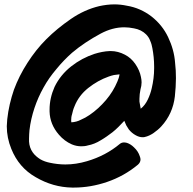

<svg xmlns="http://www.w3.org/2000/svg" viewBox="-20 -805 872 868"><path d="M141.6 -3.9C193.4 26.4 248 42 305.7 43H314.5C365.2 43 415 34.2 463.9 17.6C515.6 0 562.5 -26.4 603.5 -60.5C611.3 -67.4 615.2 -75.2 615.2 -84C615.2 -87.9 614.3 -92.8 612.3 -97.7C607.4 -113.3 598.6 -127 585.9 -138.7C576.2 -148.4 565.4 -155.3 553.7 -159.2C548.8 -160.2 544.9 -161.1 541 -161.1C534.2 -161.1 527.3 -159.2 521.5 -154.3C479.5 -119.1 429.7 -92.8 373 -76.2C339.8 -66.4 307.6 -61.5 275.4 -61.5C251 -61.5 227.5 -64.5 205.1 -69.3C190.4 -72.3 175.8 -77.1 162.1 -85C148.4 -93.8 136.7 -103.5 127.9 -116.2C118.2 -129.9 112.3 -146.5 111.3 -165V-178.7C111.3 -191.4 112.3 -204.1 113.3 -216.8C117.2 -251 125 -284.2 135.7 -316.4C146.5 -348.6 160.2 -379.9 176.8 -409.2C193.4 -439.5 212.9 -466.8 235.4 -493.2C256.8 -519.5 280.3 -543.9 305.7 -566.4C343.8 -598.6 386.7 -627 435.5 -653.3C470.7 -671.9 505.9 -681.6 542 -681.6C556.6 -681.6 571.3 -679.7 585.9 -676.8C596.7 -674.8 606.4 -671.9 616.2 -667C626 -662.1 633.8 -656.2 640.6 -649.4C649.4 -640.6 655.3 -630.9 659.2 -620.1C664.1 -609.4 667 -597.7 668.9 -586.9C673.8 -560.5 676.8 -533.2 676.8 -504.9V-496.1C676.8 -465.8 672.9 -435.5 666 -406.2C662.1 -388.7 656.2 -372.1 648.4 -355.5C640.6 -338.9 629.9 -324.2 616.2 -313.5L613.3 -329.1C611.3 -338.9 610.4 -344.7 610.4 -345.7V-358.4C610.4 -373 612.3 -386.7 615.2 -401.4C618.2 -411.1 620.1 -421.9 620.1 -432.6C620.1 -440.4 619.1 -448.2 617.2 -457C613.3 -477.5 604.5 -497.1 591.8 -515.6C579.1 -534.2 563.5 -547.9 544.9 -557.6C524.4 -568.4 502.9 -574.2 480.5 -574.2H476.6C452.1 -573.2 429.7 -568.4 407.2 -561.5C369.1 -548.8 334 -530.3 301.8 -504.9C269.5 -479.5 244.1 -448.2 226.6 -412.1C211.9 -378.9 204.1 -344.7 204.1 -309.6V-300.8C205.1 -261.7 219.7 -226.6 246.1 -196.3C262.7 -176.8 282.2 -162.1 304.7 -152.3C318.4 -146.5 333 -143.6 347.7 -143.6C357.4 -143.6 367.2 -144.5 377 -147.5C397.5 -151.4 417 -159.2 435.5 -170.9C454.1 -181.6 471.7 -194.3 488.3 -207C497.1 -213.9 506.8 -222.7 515.6 -231.4C524.4 -240.2 533.2 -250 542 -258.8L550.8 -238.3C554.7 -231.4 558.6 -225.6 562.5 -219.7C571.3 -209 581.1 -200.2 593.8 -193.4C604.5 -187.5 614.3 -184.6 625 -184.6C627.9 -184.6 630.9 -184.6 633.8 -185.5C648.4 -188.5 662.1 -195.3 674.8 -204.1C687.5 -212.9 699.2 -222.7 709 -233.4C744.1 -271.5 764.6 -317.4 770.5 -369.1C773.4 -397.5 775.4 -424.8 775.4 -451.2C775.4 -474.6 774.4 -498 771.5 -521.5C768.6 -561.5 757.8 -599.6 740.2 -636.7C722.7 -673.8 697.3 -705.1 665 -730.5C631.8 -755.9 594.7 -772.5 552.7 -779.3C534.2 -783.2 515.6 -785.2 497.1 -785.2C474.6 -785.2 451.2 -782.2 428.7 -777.3C383.8 -766.6 340.8 -747.1 299.8 -718.8C258.8 -690.4 221.7 -660.2 189.5 -627.9C157.2 -595.7 128.9 -559.6 104.5 -521.5C79.1 -482.4 58.6 -441.4 43 -399.4C28.3 -356.4 17.6 -311.5 12.7 -265.6L10.7 -234.4C10.7 -199.2 17.6 -165 31.2 -131.8C53.7 -76.2 89.8 -33.2 141.6 -3.9ZM302.7 -252C301.8 -254.9 301.8 -258.8 301.8 -261.7C301.8 -270.5 302.7 -279.3 305.7 -288.1C308.6 -300.8 311.5 -312.5 316.4 -323.2C329.1 -356.4 350.6 -384.8 378.9 -407.2C407.2 -429.7 438.5 -447.3 471.7 -459C479.5 -461.9 487.3 -463.9 495.1 -465.8C502.9 -466.8 510.7 -467.8 519.5 -468.8H520.5C519.5 -463.9 518.6 -458 516.6 -452.1L510.7 -436.5C498 -406.2 481.4 -378.9 459 -352.5C436.5 -326.2 412.1 -303.7 384.8 -285.2C372.1 -276.4 359.4 -269.5 345.7 -263.7C333 -256.8 318.4 -252.9 302.7 -252Z"/></svg>

Font: ChillSide Comic
Style: Regular
Weight: 400
Designer: Koroletov, Abay Emes
Version: Version 1.000